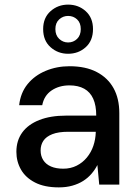

<svg xmlns="http://www.w3.org/2000/svg" viewBox="-20 -800 597 832"><path d="M235 12Q173 12 132 -9Q91 -30 71 -65Q51 -100 51 -142Q51 -191 76.5 -226Q102 -261 150.5 -280Q199 -299 266 -299H397Q397 -343 384 -372Q371 -401 345 -415.5Q319 -430 281 -430Q236 -430 203.5 -408Q171 -386 163 -344H63Q69 -398 99.5 -435.5Q130 -473 178 -493Q226 -513 281 -513Q351 -513 399 -488Q447 -463 472 -418Q497 -373 497 -310V0H410L402 -85Q392 -65 376.5 -47Q361 -29 340.5 -16Q320 -3 293.5 4.5Q267 12 235 12ZM254 -69Q286 -69 312 -82Q338 -95 356.5 -117.5Q375 -140 384.5 -168Q394 -196 395 -227V-229H276Q233 -229 206.5 -218.5Q180 -208 168 -190Q156 -172 156 -148Q156 -124 167.5 -106Q179 -88 201 -78.5Q223 -69 254 -69ZM275 -567Q231 -567 199 -595.5Q167 -624 167 -674Q167 -723 199 -751.5Q231 -780 275 -780Q320 -780 351.5 -751.5Q383 -723 383 -674Q383 -624 351.5 -595.5Q320 -567 275 -567ZM275 -616Q298 -616 314 -631.5Q330 -647 330 -674Q330 -701 314 -716Q298 -731 275 -731Q253 -731 236.5 -716Q220 -701 220 -674Q220 -647 236.5 -631.5Q253 -616 275 -616Z"/></svg>

Font: DM Sans 17pt Medium
Style: Regular
Weight: 500
Version: Version 4.004;gftools[0.9.30]